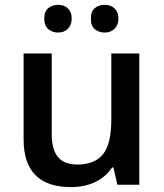

<svg xmlns="http://www.w3.org/2000/svg" viewBox="-20 -760 675 790"><path d="M272 9.8Q77.1 9.8 77.1 -187V-540H192.9V-207Q192.9 -145.5 218.3 -114.3Q243.7 -83 297.9 -83Q370.1 -83 404.3 -126Q438.5 -168.9 438 -271V-540H553.2V0H462.9L446.8 -70.8H440.9Q417 -33.2 373 -11.7Q329.1 9.8 272 9.8ZM354 -683.6Q353.5 -712.9 370.1 -726.6Q386.7 -740.2 411.1 -740.2Q435.5 -740.2 451.7 -725.1Q467.3 -710 467.3 -683.6Q467.3 -657.2 451.2 -641.6Q435.5 -626 411.1 -626Q386.7 -626 370.1 -640.1Q353.5 -654.3 354 -683.6ZM274.9 -683.6Q274.9 -657.2 259.3 -641.6Q243.7 -626 219.2 -626Q195.3 -626 178.7 -640.1Q162.1 -654.3 162.1 -683.6Q162.1 -712.9 178.7 -726.6Q195.3 -740.2 219.7 -740.2Q244.1 -740.2 259.8 -725.1Q275.4 -710 274.9 -683.6Z"/></svg>

Font: OpenSans-Semibold
Style: Regular
Weight: 600
Foundry: Ascender Corporation
Version: Version 1.10